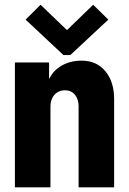

<svg xmlns="http://www.w3.org/2000/svg" viewBox="-20 -803 552 823"><path d="M43.9 0V-535.2H190.4V-466.3H212.9L182.6 -438Q192.4 -485.8 232.9 -514.4Q273.4 -543 330.1 -543Q394 -543 431.6 -497.8Q469.2 -452.6 469.2 -378.4V0H316.9V-348.1Q316.9 -377.9 301 -397Q285.2 -416 258.8 -416Q239.7 -416 225.8 -407.2Q211.9 -398.4 204.1 -382.8Q196.3 -367.2 196.3 -347.2V0ZM153.8 -782.7 265.6 -675.3H268.6L379.4 -782.7L444.3 -718.8L281.2 -566.9H252L89.8 -718.8Z"/></svg>

Font: Reddit Sans Condensed ExtraBold
Style: Regular
Weight: 800
Designer: Stephen Hutchings
Foundry: Reddit
Version: Version 1.014